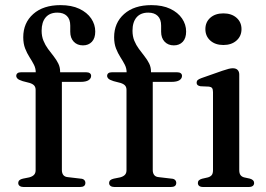

<svg xmlns="http://www.w3.org/2000/svg" viewBox="-20 -748 1066 768"><path d="M227.5 -68Q227.5 -55.5 233.2 -48Q239 -40.5 251 -39.5L302 -33.5Q312 -33 316.8 -28.2Q321.5 -23.5 321.5 -16.5Q321.5 0 300 0H74Q64.5 0 58.8 -4.2Q53 -8.5 53 -15.5Q53 -23 57.8 -27.2Q62.5 -31.5 72 -33.5L97 -38.5Q110 -42 116.2 -48.8Q122.5 -55.5 122.5 -67V-388.5Q122.5 -398.5 117.5 -405Q112.5 -411.5 99.5 -416L70.5 -423.5Q55 -428.5 50 -433.5Q45 -438.5 45 -444.5Q45 -451 49.8 -455Q54.5 -459 65 -459H146.5L123 -441.5V-458.5Q123 -475 115.5 -489.5Q108 -504 98 -519.5Q88 -535 80.5 -554.2Q73 -573.5 73 -599Q73 -656.5 113 -692Q153 -727.5 222 -727.5Q266.5 -727.5 297.5 -712.8Q328.5 -698 344.8 -674Q361 -650 361 -622Q361 -595 347.5 -580.8Q334 -566.5 312 -566.5Q289 -566.5 275 -581.2Q261 -596 261 -621V-645.5Q261 -671 247.5 -684.2Q234 -697.5 209.5 -697.5Q179 -697.5 162.8 -678.5Q146.5 -659.5 146.5 -625Q146.5 -603 153.8 -585.2Q161 -567.5 172.2 -552.2Q183.5 -537 194.8 -522.8Q206 -508.5 213.2 -493.8Q220.5 -479 220.5 -461.5V-441L207 -459H324Q334 -459 339.2 -455.2Q344.5 -451.5 344.5 -444.5Q344.5 -434 334.2 -427.2Q324 -420.5 302 -420.5H227.5ZM591 -68Q591 -55.5 596.8 -48Q602.5 -40.5 614.5 -39.5L665.5 -33.5Q675.5 -33 680.2 -28.2Q685 -23.5 685 -16.5Q685 0 663.5 0H437.5Q428 0 422.2 -4.2Q416.5 -8.5 416.5 -15.5Q416.5 -23 421.2 -27.2Q426 -31.5 435.5 -33.5L460.5 -38.5Q473.5 -42 479.8 -48.8Q486 -55.5 486 -67V-388.5Q486 -398.5 481 -405Q476 -411.5 463 -416L434 -423.5Q418.5 -428.5 413.5 -433.5Q408.5 -438.5 408.5 -444.5Q408.5 -451 413.2 -455Q418 -459 428.5 -459H510L486.5 -441.5V-458.5Q486.5 -475 479 -489.5Q471.5 -504 461.5 -519.5Q451.5 -535 444 -554.2Q436.5 -573.5 436.5 -599Q436.5 -656.5 476.5 -692Q516.5 -727.5 585.5 -727.5Q630 -727.5 661 -712.8Q692 -698 708.2 -674Q724.5 -650 724.5 -622Q724.5 -595 711 -580.8Q697.5 -566.5 675.5 -566.5Q652.5 -566.5 638.5 -581.2Q624.5 -596 624.5 -621V-645.5Q624.5 -671 611 -684.2Q597.5 -697.5 573 -697.5Q542.5 -697.5 526.2 -678.5Q510 -659.5 510 -625Q510 -603 517.2 -585.2Q524.5 -567.5 535.8 -552.2Q547 -537 558.2 -522.8Q569.5 -508.5 576.8 -493.8Q584 -479 584 -461.5V-441L570.5 -459H687.5Q697.5 -459 702.8 -455.2Q708 -451.5 708 -444.5Q708 -434 697.8 -427.2Q687.5 -420.5 665.5 -420.5H591ZM937 -450V-68Q937 -54.5 942 -47.8Q947 -41 956.5 -38.5L979.5 -33.5Q988 -31 992.2 -26.8Q996.5 -22.5 996.5 -16Q996.5 -8.5 991 -4.2Q985.5 0 974.5 0H793Q782 0 776.8 -4.2Q771.5 -8.5 771.5 -16Q771.5 -22.5 775.5 -26.5Q779.5 -30.5 788 -33L812 -38.5Q822 -41.5 827 -47.8Q832 -54 832 -67.5V-379.5Q832 -391 828.2 -395.8Q824.5 -400.5 816 -401.5L782 -403Q773.5 -404.5 770 -408Q766.5 -411.5 766.5 -417Q766.5 -423.5 770.5 -427.5Q774.5 -431.5 785.5 -435.5L869.5 -465Q885.5 -470.5 895 -472.8Q904.5 -475 911 -475Q924 -475 930.5 -468.2Q937 -461.5 937 -450ZM873.5 -568Q841 -568 821.2 -585.8Q801.5 -603.5 801.5 -631.5Q801.5 -659.5 821.2 -677Q841 -694.5 873.5 -694.5Q906 -694.5 926 -677Q946 -659.5 946 -631.5Q946 -603.5 926 -585.8Q906 -568 873.5 -568Z"/></svg>

Font: Fraunces 18pt
Style: Regular
Weight: 400
Version: Version 1.000;[b76b70a41]